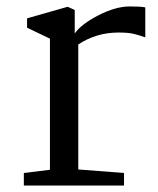

<svg xmlns="http://www.w3.org/2000/svg" viewBox="-20 -576 491 596"><path d="M135 -49V-456L64 -490V-519L190 -555L212 -545V-472Q232 -501 285.5 -528.5Q339 -556 383 -556Q419 -556 431 -553V-460Q409 -468 392.5 -471.5Q376 -475 348 -475Q279 -475 223 -438V-50L365 -39V0H54V-39Z"/></svg>

Font: Martel
Style: Regular
Weight: 400
Designer: Dan Reynolds
Foundry: Dan Reynolds
Version: Version 1.001; ttfautohint (v1.1) -l 5 -r 5 -G 72 -x 0 -D la